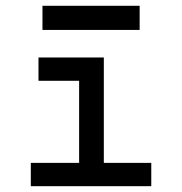

<svg xmlns="http://www.w3.org/2000/svg" viewBox="-20 -640 626 660"><path d="M112.3 -442.4H336.9V-80.1H500V0H85.9V-80.1H252V-362.3H112.3ZM126 -620.1H460V-537.1H126Z"/></svg>

Font: Thabit-Bold
Style: Bold
Weight: 700
Designer: Regenerated by Nadim Shaikli
Foundry: MAK Alagha
Version: 0.01